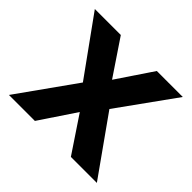

<svg xmlns="http://www.w3.org/2000/svg" viewBox="-126 -645 790 790"><g transform="rotate(45 268.5 -250.0)"><path d="M191.4 -251.5 12.4 -500H163.6L268.3 -344.3L373 -500H524.2L345.7 -251.5L524.2 0H373L268.3 -156.7L163.6 0H12.4Z"/></g></svg>

Font: AF Albert Sans Medium
Style: Regular
Weight: 500
Designer: Andreas Rasmussen
Foundry: a.Foundry
Version: Version 1.300;Glyphs 3.2 (3231)